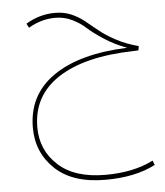

<svg xmlns="http://www.w3.org/2000/svg" viewBox="-54 -466 737 856"><g transform="rotate(-5 315.0 -37.5)"><path d="M600 276 608 296Q518 343 384 343Q237 343 159 269Q81 195 81 84Q81 -63 199 -145Q317 -227 531 -235Q476 -255 429.5 -285.5Q383 -316 358 -339Q333 -362 298 -379Q263 -396 223 -396Q160 -396 103 -362L93 -381Q154 -418 224 -418Q263 -418 295 -404.5Q327 -391 354.5 -369Q382 -347 410.5 -323.5Q439 -300 484 -276Q529 -252 583 -238L580 -219L558 -218Q339 -213 220 -135.5Q101 -58 101 84Q101 186 174.5 253.5Q248 321 386 321Q512 321 600 276Z"/></g></svg>

Font: FiraGO Thin
Style: Regular
Weight: 100
Designer: bBox Type
Foundry: bBox Type GmbH
Version: Version 1.001;PS 001.001;hotconv 1.0.88;makeotf.lib2.5.64775